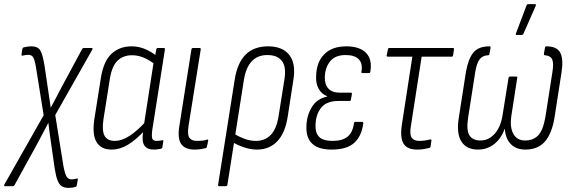

<svg xmlns="http://www.w3.org/2000/svg" viewBox="-63 -715 2766 928"><path d="M268 193Q248 193 235.5 185Q223 177 215 156.5Q207 136 201 97L185 -15Q181 -41 177.5 -67.5Q174 -94 171 -120H170Q156 -94 143 -69Q130 -44 116 -18L7 180Q3 185 -1 185H-39Q-42 185 -43 182.5Q-44 180 -42 177L148 -158L111 -389Q104 -429 96.5 -439.5Q89 -450 74 -450Q67 -450 60.5 -449Q54 -448 46 -446Q41 -445 41 -452L45 -478Q46 -484 51 -486Q60 -488 69.5 -489.5Q79 -491 89 -491Q119 -491 131 -472.5Q143 -454 152 -399L167 -297Q171 -272 174.5 -247Q178 -222 182 -196H183Q197 -222 210.5 -247.5Q224 -273 237 -298L334 -478Q337 -483 342 -483H380Q387 -483 383 -475L204 -159L244 90Q252 130 260.5 141Q269 152 282 152Q294 152 308 148Q315 146 313 154L308 181Q307 187 303 188Q293 191 285 192Q277 193 268 193Z M477 8Q425 8 403.5 -28.5Q382 -65 393 -139L425 -341Q438 -420 476.5 -455.5Q515 -491 573 -491Q607 -491 638 -478Q669 -465 694 -444L687 -403Q659 -425 631.5 -436.5Q604 -448 575 -448Q533 -448 505.5 -422Q478 -396 468 -334L437 -138Q429 -83 442.5 -58.5Q456 -34 492 -34Q525 -34 562 -57.5Q599 -81 642 -128L637 -85Q593 -38 554.5 -15Q516 8 477 8ZM681 8Q648 8 635 -11.5Q622 -31 628 -73L632 -96V-107L680 -417L685 -434L692 -475Q694 -483 699 -483H729Q735 -483 734 -475L673 -87Q669 -56 673 -45Q677 -34 694 -34Q702 -34 709 -35Q716 -36 722 -37Q728 -39 726 -31L722 -4Q721 3 714 4Q708 5 699.5 6.5Q691 8 681 8Z M878 8Q832 8 813 -18.5Q794 -45 804 -107L862 -475Q863 -483 870 -483H901Q909 -483 907 -475L848 -105Q842 -64 852.5 -49Q863 -34 889 -34Q901 -34 913.5 -35Q926 -36 937 -40Q945 -43 943 -33L937 -6Q936 0 932 1Q920 4 906 6Q892 8 878 8Z M997 185Q990 185 991 179L1072 -334Q1085 -412 1124.5 -451.5Q1164 -491 1233 -491Q1303 -491 1335.5 -449Q1368 -407 1355 -329L1328 -154Q1316 -73 1277.5 -32.5Q1239 8 1179 8Q1149 8 1117.5 -2.5Q1086 -13 1059 -29L1065 -70Q1090 -55 1117.5 -44.5Q1145 -34 1174 -34Q1219 -34 1247 -64.5Q1275 -95 1284 -157L1311 -327Q1322 -389 1300.5 -419Q1279 -449 1229 -449Q1183 -449 1154.5 -419.5Q1126 -390 1116 -330L1036 179Q1035 185 1028 185Z M1540 8Q1476 8 1446 -20.5Q1416 -49 1418 -104Q1419 -156 1444 -197Q1469 -238 1518 -248V-250Q1491 -261 1477 -286Q1463 -311 1465 -347Q1466 -413 1503.5 -452Q1541 -491 1611 -491Q1675 -491 1706 -459.5Q1737 -428 1727 -369Q1726 -362 1721 -362H1687Q1683 -362 1684 -369Q1691 -408 1671 -428.5Q1651 -449 1608 -449Q1557 -449 1532.5 -418.5Q1508 -388 1507 -342Q1506 -306 1524.5 -286.5Q1543 -267 1580 -267H1633Q1639 -267 1638 -261L1633 -233Q1632 -227 1627 -227H1572Q1516 -227 1489.5 -194.5Q1463 -162 1462 -109Q1461 -71 1480.5 -52.5Q1500 -34 1545 -34Q1592 -34 1617 -54.5Q1642 -75 1648 -120Q1649 -126 1654 -126H1687Q1693 -126 1693 -119Q1685 -57 1649 -24.5Q1613 8 1540 8Z M1953 8Q1922 8 1903.5 -4Q1885 -16 1879 -42.5Q1873 -69 1879 -110L1930 -441H1812Q1805 -441 1806 -448L1812 -476Q1813 -483 1818 -483H2126Q2133 -483 2131 -475L2127 -448Q2126 -441 2120 -441H1975L1923 -106Q1916 -65 1927 -49.5Q1938 -34 1963 -34Q1977 -34 1991 -36Q2005 -38 2018 -41Q2023 -42 2022 -35L2018 -6Q2018 -2 2012 0Q2001 3 1985.5 5.5Q1970 8 1953 8Z M2247 8Q2192 8 2167 -31Q2142 -70 2155 -149L2189 -367Q2200 -430 2224.5 -460.5Q2249 -491 2303 -491Q2309 -491 2308 -484L2303 -456Q2302 -448 2297 -448Q2269 -447 2255 -428Q2241 -409 2234 -367L2200 -149Q2190 -87 2205.5 -61.5Q2221 -36 2259 -36Q2299 -36 2328 -68.5Q2357 -101 2366 -158L2395 -339Q2396 -345 2402 -345H2432Q2439 -345 2437 -339L2409 -158Q2400 -101 2418 -68.5Q2436 -36 2475 -36Q2515 -36 2538.5 -61Q2562 -86 2573 -149L2607 -367Q2614 -409 2606 -427.5Q2598 -446 2570 -448Q2565 -449 2566 -456L2571 -484Q2572 -491 2578 -491Q2629 -491 2645 -460Q2661 -429 2651 -365L2617 -146Q2604 -68 2570 -30Q2536 8 2476 8Q2432 8 2406 -18.5Q2380 -45 2377 -92H2376Q2360 -46 2326 -19Q2292 8 2247 8ZM2434 -546Q2431 -546 2430 -548.5Q2429 -551 2431 -554L2482 -689Q2483 -692 2485 -693.5Q2487 -695 2492 -695H2522Q2526 -695 2527 -692.5Q2528 -690 2526 -686L2467 -552Q2465 -546 2456 -546Z"/></svg>

Font: Sofia Sans Condensed Light
Style: Italic
Weight: 300
Italic angle: -9°
Version: Version 4.100